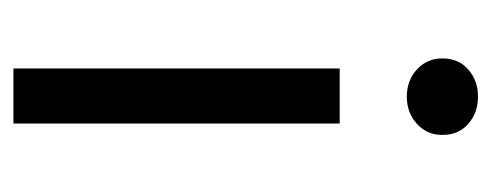

<svg xmlns="http://www.w3.org/2000/svg" viewBox="-243 -489 732 286"><g transform="rotate(90 123.0 -346.0)"><path d="M82 0V-486H164V0ZM124 -586Q100 -586 83.5 -601Q67 -616 67 -639Q67 -663 83.5 -677.5Q100 -692 124 -692Q148 -692 164.5 -677.5Q181 -663 181 -639Q181 -616 164.5 -601Q148 -586 124 -586Z"/></g></svg>

Font: CV Source Sans
Style: Regular
Weight: 400
Designer: Paul D. Hunt
Foundry: Adobe Systems Incorporated
Version: Version 3.001